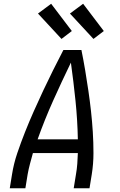

<svg xmlns="http://www.w3.org/2000/svg" viewBox="-20 -1001 640 1021"><path d="M32 0 44 -74Q53 -131 72 -187Q91 -243 113 -298.5Q135 -354 159.5 -409Q184 -464 209.5 -518.5Q235 -573 262 -627Q289 -681 317 -735H413Q424 -681 433 -627Q442 -573 450 -518.5Q458 -464 464 -409.5Q470 -355 473.5 -299Q477 -243 477 -186.5Q477 -130 468 -74L456 0H372L384 -74Q389 -102 391 -130Q393 -158 394 -187H155Q147 -158 139.5 -130Q132 -102 127 -74L115 0ZM180 -260H394Q392 -363 381.5 -465Q371 -567 357 -668Q308 -567 262.5 -465.5Q217 -364 180 -260ZM477 -794 352 -929 422 -981 532 -836ZM307 -794 182 -929 252 -981 362 -836Z"/></svg>

Font: Zed Sans Extended
Style: Italic
Weight: 400
Width: 7
Italic angle: -9°
Designer: Belleve Invis
Foundry: Belleve Invis
Version: Version 1.0.0; ttfautohint (v1.8.4)